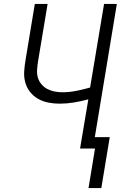

<svg xmlns="http://www.w3.org/2000/svg" viewBox="-20 -755 640 976"><path d="M430 201 463 0H387L429 -250Q392 -240 355.5 -234Q319 -228 283 -228Q254 -228 226 -233.5Q198 -239 174 -252.5Q150 -266 133 -287.5Q116 -309 108.5 -336Q101 -363 103 -392.5Q105 -422 110 -451L157 -735H222L173 -441Q170 -421 168.5 -400Q167 -379 172.5 -360.5Q178 -342 190.5 -327Q203 -312 220 -303Q237 -294 256.5 -290Q276 -286 297 -286Q332 -286 367.5 -293Q403 -300 438 -310L509 -735H574L462 -58H538L495 201Z"/></svg>

Font: Iosevka SS04 Light Extended
Style: Italic
Weight: 300
Width: 7
Italic angle: -9°
Monospace: yes
Designer: Belleve Invis
Foundry: Belleve Invis
Version: Version 19.0.0; ttfautohint (v1.8.4)